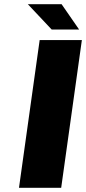

<svg xmlns="http://www.w3.org/2000/svg" viewBox="-20 -890 408 910"><path d="M168 -700H368L270 0H70ZM355 -750H225L112 -870H272Z"/></svg>

Font: Fivo Sans Modern Heavy
Style: Regular
Weight: 900
Designer: Alexander Slobzheninov
Foundry: Alexander Slobzheninov
Version: 1.0